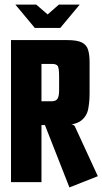

<svg xmlns="http://www.w3.org/2000/svg" viewBox="-20 -795 447 838"><path d="M47 -775H138L188 -732L237 -775H328L243 -673H132ZM28 -620H274Q317 -620 337.5 -609.5Q358 -599 364.5 -577.5Q371 -556 371 -524V-387Q371 -351 365 -319.5Q359 -288 334 -268.5Q309 -249 252 -249H161V0H28ZM283 23 173 -257 262 -259 300 -250 306 -245 407 -26ZM205 -353Q224 -353 231 -364Q238 -375 238 -401V-460Q238 -498 232 -507Q226 -516 207 -516H161V-353Z"/></svg>

Font: Smooch Sans Thin ExtraBold
Style: Regular
Weight: 800
Version: Version 1.010